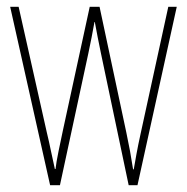

<svg xmlns="http://www.w3.org/2000/svg" viewBox="-20 -547 552 567"><path d="M278 -390Q273 -414 268.5 -437Q264 -460 260 -482H259Q255 -460 250.5 -436.5Q246 -413 241 -390L157 0H128L10 -527H35L118 -157Q125 -128 130.5 -101Q136 -74 142 -48H144Q146 -67 153 -101Q160 -135 166 -163L245 -527H274L353 -156Q365 -100 373 -47H375Q380 -76 383 -92Q386 -108 388.5 -120.5Q391 -133 395 -151L477 -527H502L386 0H360Z"/></svg>

Font: Noto Sans Telugu ExtraCondensed Thin
Style: Regular
Weight: 100
Width: 2
Designer: Jelle Bosma - Monotype Design Team
Foundry: Monotype Imaging Inc.
Version: Version 2.005; ttfautohint (v1.8.4.7-5d5b)